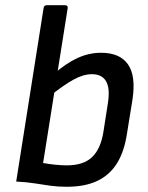

<svg xmlns="http://www.w3.org/2000/svg" viewBox="-20 -703 565 735"><path d="M235 12Q202 12 173 8Q144 4 113 -1Q82 -6 42 -8L147 -673Q149 -683 159 -683H229Q241 -683 239 -671L145 -79Q166 -75 191 -72.5Q216 -70 236 -70Q300 -70 333 -102Q366 -134 376 -199L393 -308Q402 -365 386 -392Q370 -419 332 -419Q299 -419 261 -398Q223 -377 168 -333L185 -419Q233 -461 277 -481Q321 -501 367 -501Q439 -501 470 -456.5Q501 -412 487 -321L466 -191Q456 -124 428.5 -79Q401 -34 353.5 -11Q306 12 235 12Z"/></svg>

Font: Sofia Sans Medium
Style: Italic
Weight: 500
Italic angle: -9°
Version: Version 4.101